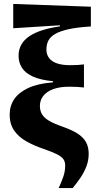

<svg xmlns="http://www.w3.org/2000/svg" viewBox="-20 -747 499 972"><path d="M277 205Q291 175 300.5 147.5Q310 120 310 91Q310 72 301 59Q292 46 268.5 34Q245 22 201 7Q154 -9 115 -30.5Q76 -52 52.5 -85Q29 -118 29 -167Q29 -211 52 -245Q75 -279 123 -301.5Q171 -324 248 -330V-336Q185 -342 146.5 -359.5Q108 -377 91 -404Q74 -431 74 -465Q74 -496 88 -521Q102 -546 130 -564.5Q158 -583 199 -595.5Q240 -608 295 -615L283 -600V-619L47 -604V-727L440 -713V-613Q373 -609 329 -599.5Q285 -590 260 -575.5Q235 -561 225 -541.5Q215 -522 215 -496Q215 -471 228.5 -453Q242 -435 269 -426Q296 -417 335 -417Q356 -417 373.5 -418Q391 -419 405 -421V-304Q391 -306 371.5 -307Q352 -308 330 -308Q283 -308 250 -296Q217 -284 199.5 -262Q182 -240 182 -211Q182 -186 193 -168Q204 -150 228.5 -135.5Q253 -121 296 -106Q342 -90 371.5 -71.5Q401 -53 415 -28Q429 -3 429 31Q429 66 417 96.5Q405 127 386.5 154Q368 181 348 205Z"/></svg>

Font: Source Serif 4 ExtraBold
Style: Regular
Weight: 800
Designer: Frank Grießhammer
Foundry: Adobe Systems Incorporated
Version: Version 4.004;hotconv 1.0.116;makeotfexe 2.5.65601